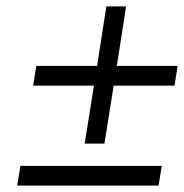

<svg xmlns="http://www.w3.org/2000/svg" viewBox="-20 -528 578 603"><path d="M44 -7 34 55H478L488 -7ZM84 -259H275L246 -77H308L337 -259H528L538 -321H347L376 -508H314L285 -321H94Z"/></svg>

Font: Charger Sport
Style: LitExtObl
Weight: 300
Designer: Jasper
Foundry: Cannot Into Space Fonts
Version: Version 1.1